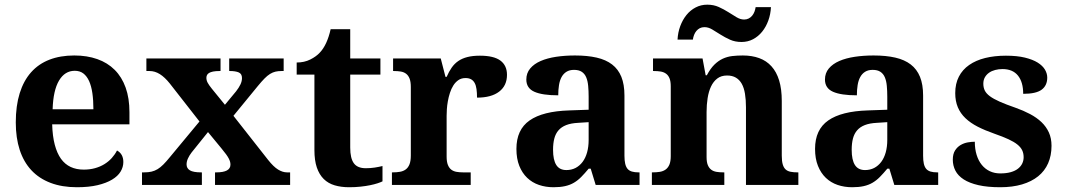

<svg xmlns="http://www.w3.org/2000/svg" viewBox="-20 -784 4518 814"><path d="M296.9 -483.9Q254.9 -483.9 230.2 -442.4Q205.6 -400.9 203.1 -320.8H376Q376 -358.9 371.6 -389.2Q367.2 -419.4 357.7 -440.4Q348.1 -461.4 333.3 -472.7Q318.4 -483.9 296.9 -483.9ZM306.2 9.8Q242.7 9.8 194.1 -8.8Q145.5 -27.3 112.8 -62.5Q80.1 -97.7 63.5 -148.7Q46.9 -199.7 46.9 -265.1Q46.9 -335.4 63.5 -388.7Q80.1 -441.9 111.8 -477.5Q143.6 -513.2 189.7 -531Q235.8 -548.8 294.9 -548.8Q349.1 -548.8 392.6 -533.4Q436 -518.1 466.3 -487.8Q496.6 -457.5 512.7 -412.6Q528.8 -367.7 528.8 -308.1V-256.8H201.2Q202.6 -206.5 212.2 -170.4Q221.7 -134.3 238.5 -110.8Q255.4 -87.4 279.5 -76.2Q303.7 -64.9 335 -64.9Q360.8 -64.9 382.8 -71Q404.8 -77.1 422.6 -88.1Q440.4 -99.1 453.9 -114Q467.3 -128.9 476.1 -146Q502.9 -131.3 502.9 -97.2Q502.9 -75.7 491.2 -56.4Q479.5 -37.1 455.1 -22.5Q430.7 -7.8 393.8 1Q356.9 9.8 306.2 9.8Z M1005.9 -453.1Q1005.9 -471.2 991.9 -477.1Q978 -482.9 954.6 -482.9H951.7V-536.1H1182.6V-482.9H1173.8Q1159.2 -482.9 1147.7 -480.2Q1136.2 -477.5 1124.8 -470.5Q1113.3 -463.4 1101.1 -450.9Q1088.9 -438.5 1072.8 -418.9L969.7 -293L1116.7 -106Q1139.6 -77.1 1158.9 -65.2Q1178.2 -53.2 1196.8 -53.2H1210V0H891.6V-53.2H897Q957 -53.2 957 -85.9Q957 -91.8 955.6 -97.7Q954.1 -103.5 950.2 -111.3Q946.3 -119.1 938.7 -129.6Q931.2 -140.1 918.9 -154.8L861.8 -224.1L792 -137.2Q782.7 -125 776.9 -112.3Q771 -99.6 771 -86.9Q771 -70.3 785.2 -61.8Q799.3 -53.2 833 -53.2H835.9V0H582V-53.2H590.8Q608.9 -53.2 622.6 -56.4Q636.2 -59.6 648.2 -66.9Q660.2 -74.2 672.4 -86.4Q684.6 -98.6 699.7 -117.2L825.7 -269L699.7 -430.2Q678.7 -456.5 657.7 -469.7Q636.7 -482.9 613.8 -482.9H600.6V-536.1H915V-482.9H911.6Q894.5 -482.9 883.5 -480.7Q872.6 -478.5 866.2 -474.6Q859.9 -470.7 857.4 -465.3Q855 -460 855 -454.1Q855 -443.4 860.4 -433.3Q865.7 -423.3 877.9 -408.2L933.6 -339.8L981 -397Q992.7 -412.1 999.3 -425.8Q1005.9 -439.5 1005.9 -453.1Z M1530.8 -70.8Q1550.3 -70.8 1568.1 -73.5Q1585.9 -76.2 1601.6 -80.1V-15.1Q1593.8 -11.2 1580.3 -6.8Q1566.9 -2.4 1549.1 1.2Q1531.2 4.9 1508.8 7.3Q1486.3 9.8 1460 9.8Q1426.3 9.8 1398.9 1.7Q1371.6 -6.3 1352.5 -25.1Q1333.5 -43.9 1323.2 -74Q1313 -104 1313 -147.9V-467.8H1237.8V-519Q1270 -519 1295.4 -531.7Q1320.8 -544.4 1335.9 -561Q1366.7 -593.3 1381.8 -660.2H1464.8V-536.1H1592.8V-467.8H1464.8V-158.2Q1464.8 -112.8 1480.2 -91.8Q1495.6 -70.8 1530.8 -70.8Z M1975.6 0H1641.6V-53.2H1644.5Q1661.6 -53.2 1675.8 -55.7Q1689.9 -58.1 1700.2 -65.7Q1710.4 -73.2 1716.1 -87.4Q1721.7 -101.6 1721.7 -125V-415Q1721.7 -437 1716.6 -450.4Q1711.4 -463.9 1701.9 -471.2Q1692.4 -478.5 1679.2 -480.7Q1666 -482.9 1649.4 -482.9H1646.5V-536.1H1848.6L1868.7 -458H1873.5Q1883.3 -480.5 1895 -497.3Q1906.7 -514.2 1923.1 -525.4Q1939.5 -536.6 1961.7 -542.2Q1983.9 -547.9 2014.6 -547.9Q2073.7 -547.9 2101.6 -527.1Q2129.4 -506.3 2129.4 -466.8Q2129.4 -420.9 2096.2 -395.5Q2063 -370.1 2002.4 -370.1Q2002.4 -390.6 2000.2 -406.2Q1998 -421.9 1992.4 -432.1Q1986.8 -442.4 1977.3 -447.8Q1967.8 -453.1 1953.6 -453.1Q1936 -453.1 1923.3 -444.3Q1910.6 -435.5 1901.9 -421.6Q1893.1 -407.7 1887.5 -390.1Q1881.8 -372.6 1878.7 -354.7Q1875.5 -336.9 1874.5 -320.8Q1873.5 -304.7 1873.5 -293V-120.1Q1873.5 -98.1 1878.9 -84.7Q1884.3 -71.3 1893.6 -64.5Q1902.8 -57.6 1915.8 -55.4Q1928.7 -53.2 1943.4 -53.2H1975.6Z M2324.7 -148.9Q2324.7 -106 2338.4 -84.5Q2352.1 -63 2381.3 -63Q2402.8 -63 2420.2 -72Q2437.5 -81.1 2450 -97.7Q2462.4 -114.3 2469 -137.9Q2475.6 -161.6 2475.6 -190.9V-266.1L2430.7 -263.2Q2400.9 -261.7 2380.4 -253.7Q2359.9 -245.6 2347.7 -231.4Q2335.4 -217.3 2330.1 -196.8Q2324.7 -176.3 2324.7 -148.9ZM2413.6 -487.8Q2394.5 -487.8 2381.6 -479.7Q2368.7 -471.7 2360.8 -457.3Q2353 -442.9 2349.9 -423.1Q2346.7 -403.3 2346.7 -379.9Q2279.3 -379.9 2245.4 -395Q2211.4 -410.2 2211.4 -446.8Q2211.4 -474.1 2227.8 -493.7Q2244.1 -513.2 2272.2 -525.4Q2300.3 -537.6 2337.6 -543.2Q2375 -548.8 2417.5 -548.8Q2470.2 -548.8 2509.5 -539.8Q2548.8 -530.8 2575 -510.7Q2601.1 -490.7 2614.3 -458.3Q2627.4 -425.8 2627.4 -378.9V-124Q2627.4 -103.5 2630.6 -89.8Q2633.8 -76.2 2640.6 -68.1Q2647.5 -60.1 2659.2 -56.6Q2670.9 -53.2 2687.5 -53.2H2691.4V0H2505.4L2484.4 -68.8H2475.6Q2459 -48.8 2444.3 -33.9Q2429.7 -19 2413.1 -9.3Q2396.5 0.5 2375.7 5.1Q2355 9.8 2326.7 9.8Q2293.5 9.8 2264.9 0Q2236.3 -9.8 2215.1 -30Q2193.8 -50.3 2181.6 -80.8Q2169.4 -111.3 2169.4 -152.8Q2169.4 -234.4 2225.3 -273.4Q2281.2 -312.5 2393.6 -315.9L2475.6 -318.8V-374Q2475.6 -398.9 2473.6 -419.9Q2471.7 -440.9 2465.3 -456.1Q2459 -471.2 2446.5 -479.5Q2434.1 -487.8 2413.6 -487.8Z M3142.6 0V-329.1Q3142.6 -361.3 3138.4 -386.5Q3134.3 -411.6 3124.8 -428.7Q3115.2 -445.8 3099.9 -454.8Q3084.5 -463.9 3062.5 -463.9Q3037.6 -463.9 3021 -451.2Q3004.4 -438.5 2994.4 -417.2Q2984.4 -396 2980 -367.9Q2975.6 -339.8 2975.6 -309.1V-118.2Q2975.6 -97.2 2980.7 -84.5Q2985.8 -71.8 2995.1 -64.7Q3004.4 -57.6 3017.8 -55.4Q3031.2 -53.2 3047.9 -53.2H3050.8V0H2743.7V-53.2H2745.6Q2762.7 -53.2 2776.9 -55.4Q2791 -57.6 2801.5 -64.9Q2812 -72.3 2817.9 -85.9Q2823.7 -99.6 2823.7 -122.1V-418Q2823.7 -439 2818.6 -451.7Q2813.5 -464.4 2804 -471.4Q2794.4 -478.5 2781.2 -480.7Q2768.1 -482.9 2751.5 -482.9H2748.5V-536.1H2958.5L2971.7 -464.8H2976.6Q2991.7 -493.2 3008.5 -509.8Q3025.4 -526.4 3044.4 -535.2Q3063.5 -543.9 3084.7 -546.4Q3106 -548.8 3129.4 -548.8Q3168 -548.8 3198.7 -537.6Q3229.5 -526.4 3250.7 -502.9Q3272 -479.5 3283.2 -443.1Q3294.4 -406.7 3294.4 -356V-124Q3294.4 -100.6 3298.6 -86.7Q3302.7 -72.8 3311 -65.4Q3319.3 -58.1 3332 -55.7Q3344.7 -53.2 3361.8 -53.2H3364.7V0ZM3134.8 -701.2Q3145.5 -701.2 3154.1 -705.6Q3162.6 -710 3168.7 -717.3Q3174.8 -724.6 3178.5 -734.1Q3182.1 -743.7 3183.6 -753.9H3248.5Q3247.1 -723.6 3237.3 -696.8Q3227.5 -669.9 3211.2 -649.7Q3194.8 -629.4 3172.6 -617.7Q3150.4 -606 3123.5 -606Q3096.7 -606 3075 -615.7Q3053.2 -625.5 3034.4 -637.5Q3015.6 -649.4 2999.3 -659.2Q2982.9 -668.9 2966.8 -668.9Q2955.6 -668.9 2947 -664.6Q2938.5 -660.2 2932.4 -652.8Q2926.3 -645.5 2922.6 -636Q2918.9 -626.5 2917.5 -616.2H2852.5Q2854 -646.5 2864 -673.3Q2874 -700.2 2890.4 -720.5Q2906.7 -740.7 2929.2 -752.4Q2951.7 -764.2 2978.5 -764.2Q3005.4 -764.2 3027.1 -754.4Q3048.8 -744.6 3067.6 -732.7Q3086.4 -720.7 3102.8 -710.9Q3119.1 -701.2 3134.8 -701.2Z M3590.8 -148.9Q3590.8 -106 3604.5 -84.5Q3618.2 -63 3647.5 -63Q3668.9 -63 3686.3 -72Q3703.6 -81.1 3716.1 -97.7Q3728.5 -114.3 3735.1 -137.9Q3741.7 -161.6 3741.7 -190.9V-266.1L3696.8 -263.2Q3667 -261.7 3646.5 -253.7Q3626 -245.6 3613.8 -231.4Q3601.6 -217.3 3596.2 -196.8Q3590.8 -176.3 3590.8 -148.9ZM3679.7 -487.8Q3660.6 -487.8 3647.7 -479.7Q3634.8 -471.7 3627 -457.3Q3619.1 -442.9 3616 -423.1Q3612.8 -403.3 3612.8 -379.9Q3545.4 -379.9 3511.5 -395Q3477.5 -410.2 3477.5 -446.8Q3477.5 -474.1 3493.9 -493.7Q3510.3 -513.2 3538.3 -525.4Q3566.4 -537.6 3603.8 -543.2Q3641.1 -548.8 3683.6 -548.8Q3736.3 -548.8 3775.6 -539.8Q3814.9 -530.8 3841.1 -510.7Q3867.2 -490.7 3880.4 -458.3Q3893.6 -425.8 3893.6 -378.9V-124Q3893.6 -103.5 3896.7 -89.8Q3899.9 -76.2 3906.7 -68.1Q3913.6 -60.1 3925.3 -56.6Q3937 -53.2 3953.6 -53.2H3957.5V0H3771.5L3750.5 -68.8H3741.7Q3725.1 -48.8 3710.4 -33.9Q3695.8 -19 3679.2 -9.3Q3662.6 0.5 3641.8 5.1Q3621.1 9.8 3592.8 9.8Q3559.6 9.8 3531 0Q3502.4 -9.8 3481.2 -30Q3460 -50.3 3447.8 -80.8Q3435.5 -111.3 3435.5 -152.8Q3435.5 -234.4 3491.5 -273.4Q3547.4 -312.5 3659.7 -315.9L3741.7 -318.8V-374Q3741.7 -398.9 3739.7 -419.9Q3737.8 -440.9 3731.4 -456.1Q3725.1 -471.2 3712.6 -479.5Q3700.2 -487.8 3679.7 -487.8Z M4220.7 9.8Q4166.5 9.8 4128.2 1Q4089.8 -7.8 4065.7 -23.4Q4041.5 -39.1 4030.5 -60.5Q4019.5 -82 4019.5 -106.9Q4019.5 -131.3 4029.1 -146.2Q4038.6 -161.1 4053 -169.4Q4067.4 -177.7 4083.5 -180.4Q4099.6 -183.1 4112.8 -183.1Q4112.8 -151.9 4120.6 -127Q4128.4 -102.1 4142.6 -84.7Q4156.7 -67.4 4176.5 -58.1Q4196.3 -48.8 4220.7 -48.8Q4246.6 -48.8 4265.4 -54.2Q4284.2 -59.6 4296.1 -69.1Q4308.1 -78.6 4314 -91.1Q4319.8 -103.5 4319.8 -117.2Q4319.8 -133.8 4313.7 -146.7Q4307.6 -159.7 4293.5 -171.1Q4279.3 -182.6 4255.6 -193.6Q4231.9 -204.6 4196.8 -216.8Q4156.2 -231 4125.2 -246.8Q4094.2 -262.7 4073 -283Q4051.8 -303.2 4040.8 -329.3Q4029.8 -355.5 4029.8 -389.2Q4029.8 -429.2 4045.2 -459Q4060.5 -488.8 4088.9 -508.5Q4117.2 -528.3 4156.7 -538.1Q4196.3 -547.9 4244.6 -547.9Q4292 -547.9 4325.2 -539.8Q4358.4 -531.7 4379.4 -518.6Q4400.4 -505.4 4410.2 -488.8Q4419.9 -472.2 4419.9 -455.1Q4419.9 -421.4 4396.2 -403.8Q4372.6 -386.2 4317.9 -386.2Q4317.9 -436 4295.7 -463.6Q4273.4 -491.2 4230 -491.2Q4213.9 -491.2 4199 -487.3Q4184.1 -483.4 4173.1 -475.6Q4162.1 -467.8 4155.5 -456.3Q4148.9 -444.8 4148.9 -429.2Q4148.9 -413.1 4155 -400.4Q4161.1 -387.7 4176.5 -376.2Q4191.9 -364.7 4218.3 -353Q4244.6 -341.3 4285.6 -327.1Q4318.8 -315.4 4346.9 -300.5Q4375 -285.6 4395.3 -266.4Q4415.5 -247.1 4426.8 -222.4Q4438 -197.8 4438 -166Q4438 -124.5 4423.6 -91.8Q4409.2 -59.1 4381.3 -36.6Q4353.5 -14.2 4313 -2.2Q4272.5 9.8 4220.7 9.8Z"/></svg>

Font: Droid Serif
Style: Bold
Weight: 700
Designer: Monotype Design team
Foundry: Monotype Imaging Inc.
Version: Version 1.03